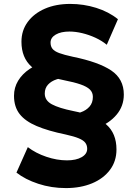

<svg xmlns="http://www.w3.org/2000/svg" viewBox="-20 -735 691 980"><path d="M316.5 225Q242 225 175.2 203Q108.5 181 64 146L122 16Q162.5 47 216.5 65.2Q270.5 83.5 322 83.5Q368.5 83.5 396.8 67.2Q425 51 425 24.5Q425 6.5 415.5 -6.2Q406 -19 382 -29Q358 -39 315 -48.5Q225 -67 166.8 -91.8Q108.5 -116.5 80 -153.2Q51.5 -190 51.5 -246Q51.5 -288 72.5 -322.8Q93.5 -357.5 131.2 -383Q169 -408.5 219.2 -422.2Q269.5 -436 328 -435.5V-339Q296.5 -339 269 -330Q241.5 -321 225 -303Q208.5 -285 208.5 -257.5Q208.5 -222 245 -202.5Q281.5 -183 353 -168.5Q469.5 -145.5 522 -100Q574.5 -54.5 574.5 28Q574.5 88 541.2 132.2Q508 176.5 449.8 200.8Q391.5 225 316.5 225ZM333 -57.5 331.5 -152Q364 -152 392 -161.8Q420 -171.5 437 -191Q454 -210.5 454 -240.5Q454 -263 438.8 -278Q423.5 -293 391 -304.2Q358.5 -315.5 307 -325.5Q192.5 -348.5 141 -394.5Q89.5 -440.5 89.5 -522Q89.5 -579.5 121.5 -623Q153.5 -666.5 209.5 -690.8Q265.5 -715 338.5 -715Q406.5 -715 470.8 -695Q535 -675 582 -637L525 -506.5Q499.5 -527.5 466.8 -542.5Q434 -557.5 399.5 -565.8Q365 -574 334.5 -574Q291 -574 264.5 -558.5Q238 -543 238 -517.5Q238 -498.5 247.8 -486Q257.5 -473.5 282.2 -464.2Q307 -455 351 -445.5Q483.5 -418.5 547.8 -375.2Q612 -332 612 -252.5Q612 -193.5 575 -149.5Q538 -105.5 474.8 -81.5Q411.5 -57.5 333 -57.5Z"/></svg>

Font: Geologica Thin Roman ExtraBold
Style: Regular
Weight: 800
Version: Version 1.010;gftools[0.9.28]